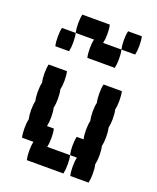

<svg xmlns="http://www.w3.org/2000/svg" viewBox="-123 -715 646 789"><g transform="rotate(20 200.0 -320.0)"><path d="M150 -80H250Q254 -64 254 -40Q254 -17 250 0H90Q86 -17 86 -40Q86 -64 90 -80H40Q36 -97 36 -120Q36 -144 40 -160Q36 -177 36 -200Q36 -224 40 -240Q36 -257 36 -280Q36 -304 40 -320Q36 -337 36 -360Q36 -384 40 -400H120Q124 -384 124 -360Q124 -337 120 -320Q124 -304 124 -280Q124 -257 120 -240Q124 -224 124 -200Q124 -177 120 -160H150Q154 -144 154 -120Q154 -97 150 -80ZM364 -280Q364 -257 360 -240Q364 -224 364 -200Q364 -177 360 -160Q364 -144 364 -120Q364 -97 360 -80Q364 -64 364 -40Q364 -17 360 0H280Q276 -17 276 -40Q276 -64 280 -80H250Q246 -97 246 -120Q246 -144 250 -160H280Q276 -177 276 -200Q276 -224 280 -240Q276 -257 276 -280Q276 -304 280 -320Q276 -337 276 -360Q276 -384 280 -400H360Q364 -384 364 -360Q364 -337 360 -320Q364 -304 364 -280ZM220 -560H300Q304 -544 304 -520Q304 -497 300 -480H180Q176 -497 176 -520Q176 -544 180 -560H100Q96 -577 96 -600Q96 -624 100 -640H220Q224 -624 224 -600Q224 -577 220 -560ZM360 -560H300Q296 -577 296 -600Q296 -624 300 -640H360Q364 -624 364 -600Q364 -577 360 -560ZM40 -560H100Q104 -544 104 -520Q104 -497 100 -480H40Q36 -497 36 -520Q36 -544 40 -560Z"/></g></svg>

Font: VT323
Style: Regular
Weight: 400
Monospace: yes
Designer: Peter Hull
Version: Version 2.000